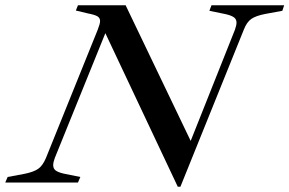

<svg xmlns="http://www.w3.org/2000/svg" viewBox="-74 -693 1099 729"><path d="M326 -567 134 -93Q128 -77 128 -66Q128 -53 137 -46Q146 -39 167 -34L231 -21L222 0H-54L-45 -21L19 -33Q54 -40 71 -52Q88 -64 100 -92L297 -580Q306 -603 306 -613Q306 -625 296 -631Q286 -637 260 -642L214 -653L222 -673H403L650 -158L818 -580Q824 -597 824 -607Q824 -620 814.5 -627Q805 -634 784 -639L721 -652L729 -673H1005L998 -652L933 -640Q897 -633 880 -621Q863 -609 852 -581L611 16H601Z"/></svg>

Font: Ibarra Real Nova
Style: Italic
Weight: 400
Italic angle: -22°
Designer: Jose Maria Ribagorda & Octavio Pardo
Foundry: Octavio Pardo
Version: Version 1.014